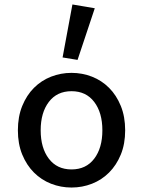

<svg xmlns="http://www.w3.org/2000/svg" viewBox="-20 -827 640 859"><path d="M300 12Q252 12 208.5 -5Q165 -22 132 -55Q99 -88 79.5 -135.5Q60 -183 60 -244Q60 -305 79.5 -353Q99 -401 132 -434Q165 -467 208.5 -484Q252 -501 300 -501Q348 -501 391.5 -484Q435 -467 468 -434Q501 -401 520.5 -353Q540 -305 540 -244Q540 -183 520.5 -135.5Q501 -88 468 -55Q435 -22 391.5 -5Q348 12 300 12ZM300 -69Q365 -69 401.5 -117Q438 -165 438 -244Q438 -323 401.5 -371Q365 -419 300 -419Q235 -419 198.5 -371Q162 -323 162 -244Q162 -165 198.5 -117Q235 -69 300 -69ZM327 -559 260 -570 304 -807 404 -790Z"/></svg>

Font: Source Code Pro Medium
Style: Regular
Weight: 500
Monospace: yes
Designer: Paul D. Hunt, Teo Tuominen
Foundry: Adobe Systems Incorporated
Version: Version 2.030;PS 1.000;hotconv 16.6.51;makeotf.lib2.5.65220